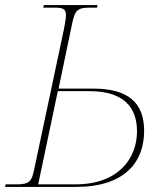

<svg xmlns="http://www.w3.org/2000/svg" viewBox="-39 -734 607 754"><path d="M-19 0H260C449 0 527 -96 527 -220C527 -330 465 -386 328 -386H191L244 -640C255 -693 264 -704 314 -704H342L344 -714H133L131 -704H174C207 -704 220 -700 220 -674C220 -661 216 -640 212 -619L94 -63C85 -22 76 -10 26 -10H-17ZM257 -10H111L188 -376H312C449 -376 499 -311 499 -218C499 -113 427 -10 257 -10Z"/></svg>

Font: Noto Serif Display Thin
Style: Italic
Weight: 100
Italic angle: -12°
Designer: Monotype Design Team
Foundry: Monotype Imaging Inc.
Version: Version 2.009